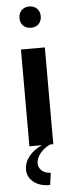

<svg xmlns="http://www.w3.org/2000/svg" viewBox="-61 -731 371 965"><g transform="rotate(-5 125.0 -248.5)"><path d="M185.5 0H64.9V-488.3H185.5ZM125 -592.8Q101.1 -592.8 86.2 -607.4Q71.3 -622.1 71.3 -646.5Q71.3 -670.4 86.2 -685.3Q101.1 -700.2 125 -700.2Q148.9 -700.2 163.8 -685.3Q178.7 -670.4 178.7 -646.5Q178.7 -622.1 163.8 -607.4Q148.9 -592.8 125 -592.8ZM151.9 203.1Q99.1 203.1 68.4 178.2Q37.6 153.3 37.6 115.2Q37.6 79.1 63.2 47.6Q88.9 16.1 132.8 -2H174.3Q140.1 12.2 119.4 37.8Q98.6 63.5 98.6 88.9Q98.6 110.4 114.7 125.5Q130.9 140.6 160.2 142.1Z"/></g></svg>

Font: Kumbh Sans SemiBold
Style: Regular
Weight: 600
Version: Version 1.005